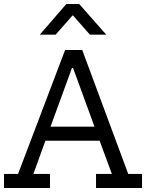

<svg xmlns="http://www.w3.org/2000/svg" viewBox="-97 -943 732 963"><path d="M153.8 -70.5V0H-76.9V-70.5H-6.4L229.5 -692.3H315.4L546.2 -70.5H615.4V0H384.6V-70.5H464.1L402.6 -237.2H130.8L70.5 -70.5ZM269.2 -602.6H264.1L156.4 -307.7H376.9ZM266.7 -865.4 182.1 -769.2H102.6L235.9 -923.1H300L435.9 -769.2H353.8L269.2 -865.4Z"/></svg>

Font: Slabo 13px
Style: Regular
Weight: 400
Designer: John Hudson
Foundry: Tiro Typeworks Ltd.
Version: Version 1.02 Build 005a